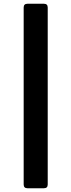

<svg xmlns="http://www.w3.org/2000/svg" viewBox="-20 -892 380 1022"><path d="M126 110Q106 110 106 90V-852Q106 -872 126 -872H214Q234 -872 234 -852V90Q234 110 214 110Z"/></svg>

Font: Open Sauce Two Black
Style: Regular
Weight: 900
Designer: Alfredo Marco Pradil
Foundry: Creative Sauce Fz LLC
Version: Version 1.477